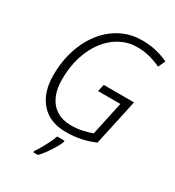

<svg xmlns="http://www.w3.org/2000/svg" viewBox="-220 -851 1090 1198"><g transform="rotate(30 325.0 -251.5)"><path d="M320 10Q204 10 140 -62Q76 -134 76 -259Q76 -341 94.5 -412Q113 -483 146.5 -540.5Q180 -598 226 -639Q272 -680 327.5 -702Q383 -724 446 -724Q504 -724 550.5 -713Q597 -702 639 -682L615 -631Q578 -649 535 -660.5Q492 -672 444 -672Q380 -672 324.5 -643Q269 -614 226.5 -559.5Q184 -505 160 -429.5Q136 -354 136 -263Q136 -194 158.5 -144.5Q181 -95 224 -68.5Q267 -42 327 -42Q369 -42 408.5 -50.5Q448 -59 476 -70L528 -312H367L379 -363H597L525 -32Q480 -12 429 -1Q378 10 320 10ZM209 211Q223 192 237.5 166.5Q252 141 266 113Q280 85 288 61H341V71Q333 91 317 118Q301 145 282 172Q263 199 242 221H209Z"/></g></svg>

Font: Noto Sans Display Light
Style: Italic
Weight: 300
Italic angle: -12°
Designer: Monotype Design Team
Foundry: Monotype Imaging Inc.
Version: Version 2.003